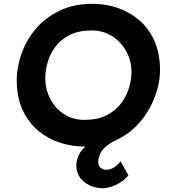

<svg xmlns="http://www.w3.org/2000/svg" viewBox="-20 -763 892 1009"><path d="M602 -36Q562 -16 519 -4.5Q476 7 421 7Q358 7 295.5 -13Q233 -33 181.5 -75.5Q130 -118 99 -184.5Q68 -251 68 -343Q68 -409 92.5 -479.5Q117 -550 166.5 -609.5Q216 -669 291.5 -706Q367 -743 468 -743Q531 -743 593.5 -723Q656 -703 707.5 -660.5Q759 -618 790 -551.5Q821 -485 821 -393Q821 -345 806 -291.5Q791 -238 762 -187Q733 -136 690 -94.5Q647 -53 591 -27Q550 -8 525.5 17.5Q501 43 497 78Q494 105 506.5 116.5Q519 128 536 129Q556 130 575.5 119Q595 108 614 85L655 159Q628 191 587 209.5Q546 228 511 226Q455 222 418 189.5Q381 157 381 105Q381 87 389.5 62.5Q398 38 419.5 15.5Q441 -7 480 -19ZM423 -133Q491 -133 538.5 -156.5Q586 -180 615 -218Q644 -256 657.5 -300Q671 -344 671 -385Q671 -429 655.5 -468Q640 -507 612 -537.5Q584 -568 546 -585.5Q508 -603 462 -603Q394 -603 347 -579.5Q300 -556 271.5 -518Q243 -480 230.5 -436Q218 -392 218 -351Q218 -308 233 -268.5Q248 -229 275 -198.5Q302 -168 339.5 -150.5Q377 -133 423 -133Z"/></svg>

Font: Josefin Sans Thin
Style: Bold Italic
Weight: 700
Italic angle: -7°
Version: Version 2.000